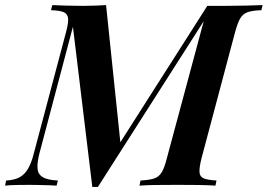

<svg xmlns="http://www.w3.org/2000/svg" viewBox="-59 -728 1050 753"><path d="M754 -705H822Q865 -705 903.5 -706Q942 -707 971 -708L966 -688Q932 -687 913 -680.5Q894 -674 883.5 -656.5Q873 -639 863 -602L731 -106Q722 -70 723.5 -52Q725 -34 741 -28Q757 -22 790 -20L786 0Q758 -2 719.5 -2.5Q681 -3 638 -3Q593 -3 553 -2.5Q513 -2 488 0L492 -20Q527 -22 545.5 -28Q564 -34 575 -52Q586 -70 595 -106L740 -645L325 5H303L227 -623L95 -124Q87 -92 88 -69Q89 -46 107.5 -34Q126 -22 168 -20L163 0Q152 -1 133 -1.5Q114 -2 93.5 -2.5Q73 -3 55 -3Q30 -3 4 -2.5Q-22 -2 -39 0L-35 -20Q0 -22 20 -34Q40 -46 52.5 -69Q65 -92 73 -124L200 -602Q210 -639 208 -656.5Q206 -674 190.5 -680.5Q175 -687 141 -688L146 -708Q167 -707 199.5 -706Q232 -705 267 -705Q291 -705 315 -706Q339 -707 357 -708L413 -170Z"/></svg>

Font: Playfair Display SemiBold
Style: Italic
Weight: 600
Italic angle: -14°
Designer: Claus Eggers Sørensen
Foundry: Claus Eggers Sørensen
Version: Version 1.203